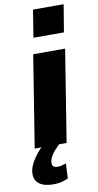

<svg xmlns="http://www.w3.org/2000/svg" viewBox="-124 -789 534 1043"><g transform="rotate(-10 143.5 -268.0)"><path d="M16 0 97 -506H273L192 0ZM114 -594 138 -745H307L282 -594ZM83 209Q23 209 -3 181Q-29 153 -15 102Q-2 64 30.5 24.5Q63 -15 112 -45L151 0Q142 9 130.5 20.5Q119 32 109.5 46Q100 60 95 75Q89 98 96 108.5Q103 119 123 119Q132 119 143 116.5Q154 114 169 109L165 191Q146 200 126.5 204.5Q107 209 83 209Z"/></g></svg>

Font: Nunito Sans 7pt Condensed Black
Style: Italic
Weight: 900
Width: 3
Italic angle: -9°
Designer: Vernon Adams
Foundry: Vernon Adams
Version: Version 3.101;gftools[0.9.27]